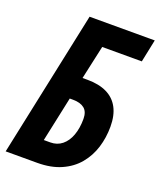

<svg xmlns="http://www.w3.org/2000/svg" viewBox="-136 -798 737 883"><g transform="rotate(20 233.0 -357.0)"><path d="M-2 0 148.9 -713.9H467.8L444.8 -603H251L214.8 -438H238.8Q295.4 -438 334 -419.2Q372.6 -400.4 392.3 -363.3Q412.1 -326.2 412.1 -271Q412.1 -217.8 397 -168.9Q381.8 -120.1 350.1 -82Q318.4 -43.9 269 -22Q219.7 0 151.9 0ZM145 -108.9H176.8Q210 -108.9 233.9 -128.2Q257.8 -147.5 270.5 -182.1Q283.2 -216.8 283.2 -262.2Q283.2 -297.4 263.7 -313.2Q244.1 -329.1 208 -329.1H191.9Z"/></g></svg>

Font: Open Sans Condensed
Style: Italic
Weight: 400
Width: 3
Italic angle: -12°
Designer: Monotype Design Team
Foundry: Monotype Imaging Inc.
Version: Version 3.000